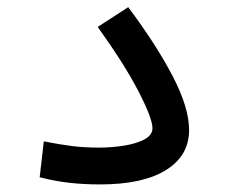

<svg xmlns="http://www.w3.org/2000/svg" viewBox="-20 -499 626 522"><path d="M252.4 2.4Q207.5 2.4 168.7 -2Q129.9 -6.3 87.9 -17.1L99.1 -114.7Q143.1 -106 176.5 -101.8Q210 -97.7 250 -97.7Q282.2 -97.7 315.7 -102.8Q349.1 -107.9 371.8 -119.6Q394.5 -131.3 394.5 -150.4Q394.5 -177.2 356.2 -251.2Q317.9 -325.2 245.6 -425.8L328.6 -479.5Q404.3 -378.4 449.2 -292.5Q494.1 -206.5 494.1 -145.5Q494.1 -75.7 431.2 -36.6Q368.2 2.4 252.4 2.4Z"/></svg>

Font: CaskaydiaCove NFP
Style: Regular
Weight: 400
Designer: Aaron Bell
Foundry: Saja Typeworks
Version: Version 2111.001; VTT 6.35;Nerd Fonts 3.1.1